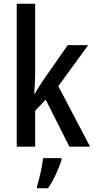

<svg xmlns="http://www.w3.org/2000/svg" viewBox="-20 -780 502 1021"><path d="M167 -392V-760H69V0H167V-191L223 -250L349 0H459L290 -322L449 -540H340L209 -352C195 -332 178 -304 165 -282H162C165 -317 167 -356 167 -392ZM307 71V61H209C205 102 189 174 177 209V221H235C265 179 293 117 307 71Z"/></svg>

Font: Noto Sans Armenian Condensed Medium
Style: Regular
Weight: 500
Width: 3
Designer: Monotype Design Team
Foundry: Monotype Imaging Inc.
Version: Version 2.008